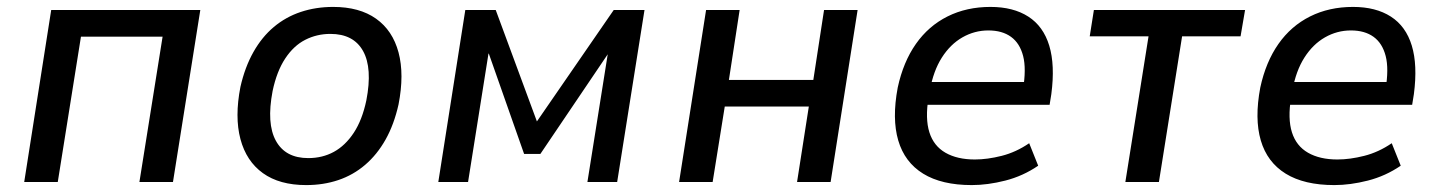

<svg xmlns="http://www.w3.org/2000/svg" viewBox="-20 -526 4168 555"><path d="M50 0 128 -497H559L480 0H383L450 -420H214L147 0Z M865 9Q788 9 740 -25.5Q692 -60 675 -124Q658 -188 675 -275Q688 -332 712.5 -375.5Q737 -419 771.5 -448Q806 -477 849.5 -491.5Q893 -506 943 -506Q1019 -506 1067 -472Q1115 -438 1132 -374.5Q1149 -311 1132 -224Q1119 -166 1094.5 -122.5Q1070 -79 1035.5 -49.5Q1001 -20 958 -5.5Q915 9 865 9ZM871 -69Q912 -69 945 -87Q978 -105 1002.5 -142Q1027 -179 1039 -236Q1057 -329 1029.5 -378.5Q1002 -428 935 -428Q896 -428 862.5 -411Q829 -394 804.5 -357Q780 -320 768 -263Q750 -169 777.5 -119Q805 -69 871 -69Z M1247 0 1325 -497H1413L1532 -175L1754 -497H1843L1764 0H1678L1737 -371H1738L1542 -81H1495L1393 -371H1392L1333 0Z M1943 0 2021 -497H2118L2087 -295H2331L2362 -497H2459L2381 0H2284L2318 -218H2075L2040 0Z M2789 9Q2702 9 2648.5 -24Q2595 -57 2576.5 -120Q2558 -183 2575 -273Q2591 -347 2627.5 -399Q2664 -451 2719 -478.5Q2774 -506 2843 -506Q2909 -506 2952.5 -478Q2996 -450 3013 -394Q3030 -338 3019 -254L3014 -223H2642L2653 -289H2958L2937 -267Q2947 -327 2937.5 -364Q2928 -401 2902.5 -419.5Q2877 -438 2837 -438Q2797 -438 2762 -418Q2727 -398 2702.5 -359.5Q2678 -321 2668 -265L2664 -244Q2654 -183 2666.5 -143.5Q2679 -104 2713 -84.5Q2747 -65 2798 -65Q2834 -65 2875.5 -75.5Q2917 -86 2955 -112L2981 -47Q2937 -17 2886 -4Q2835 9 2789 9Z M3233 0 3300 -421H3130L3142 -497H3579L3566 -421H3397L3330 0Z M3837 9Q3750 9 3696.5 -24Q3643 -57 3624.5 -120Q3606 -183 3623 -273Q3639 -347 3675.5 -399Q3712 -451 3767 -478.5Q3822 -506 3891 -506Q3957 -506 4000.5 -478Q4044 -450 4061 -394Q4078 -338 4067 -254L4062 -223H3690L3701 -289H4006L3985 -267Q3995 -327 3985.5 -364Q3976 -401 3950.5 -419.5Q3925 -438 3885 -438Q3845 -438 3810 -418Q3775 -398 3750.5 -359.5Q3726 -321 3716 -265L3712 -244Q3702 -183 3714.5 -143.5Q3727 -104 3761 -84.5Q3795 -65 3846 -65Q3882 -65 3923.5 -75.5Q3965 -86 4003 -112L4029 -47Q3985 -17 3934 -4Q3883 9 3837 9Z"/></svg>

Font: Nunito Sans 7pt SemiCondensed Medium
Style: Italic
Weight: 500
Width: 4
Italic angle: -9°
Designer: Vernon Adams
Foundry: Vernon Adams
Version: Version 3.101;gftools[0.9.27]